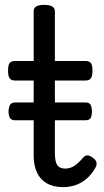

<svg xmlns="http://www.w3.org/2000/svg" viewBox="-20 -750 428 787"><path d="M239 17Q199 17 172 1.5Q145 -14 131.5 -43Q118 -72 118 -113V-420H41Q26 -420 19.5 -429Q13 -438 13 -460Q13 -483 19.5 -491.5Q26 -500 41 -500H118V-704Q118 -717 128.5 -723.5Q139 -730 161 -730Q183 -730 194 -723.5Q205 -717 205 -704V-500H331Q346 -500 352.5 -491.5Q359 -483 359 -460Q359 -438 352.5 -429Q346 -420 331 -420H205V-122Q205 -88 214.5 -73.5Q224 -59 247 -59Q269 -59 286 -71Q303 -83 321 -104Q331 -115 341 -113Q351 -111 361 -103Q374 -94 375.5 -83.5Q377 -73 372 -64Q356 -35 334.5 -17Q313 1 289 9Q265 17 239 17ZM43 -257Q25 -257 20 -268Q15 -279 15 -292Q15 -306 20 -318Q25 -330 43 -330H330Q348 -330 352.5 -318Q357 -306 357 -292Q357 -279 352.5 -268Q348 -257 330 -257Z"/></svg>

Font: Playwrite NG Modern
Style: Regular
Weight: 400
Designer: Veronika Burian, José Scaglione
Foundry: TypeTogether
Version: Version 1.002